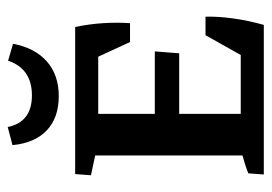

<svg xmlns="http://www.w3.org/2000/svg" viewBox="-122 -574 696 492"><g transform="rotate(-90 226.0 -328.0)"><path d="M24.9 0 27.8 -39.6Q46.4 -47.4 73.7 -54.7V-432.1L22.9 -442.9L25.9 -483.4H402.8Q410.2 -448.7 412.6 -412.4Q415 -376 412.6 -342.8H364.3L326.7 -424.3H180.2V-279.3H340.3L335.4 -216.8H180.2V-59.1H331.1L381.8 -149.4H429.2Q430.2 -118.2 424.8 -78.9Q419.4 -39.6 408.2 0ZM225.6 -525.4Q170.4 -525.4 137.9 -556.2Q105.5 -586.9 100.1 -644L146.5 -656.2Q159.2 -594.2 227.5 -594.2Q295.9 -594.2 316.4 -655.3L359.9 -642.6Q349.1 -586.4 314.5 -555.9Q279.8 -525.4 225.6 -525.4Z"/></g></svg>

Font: Markazi Text SemiBold
Style: Regular
Weight: 600
Designer: Borna Izadpanah (Arabic designer), Fiona Ross (Arabic design director) and Florian Runge (Latin designer)
Foundry: Borna Izadpanah and Florian Runge
Version: Version 1.001; ttfautohint (v1.8.3)